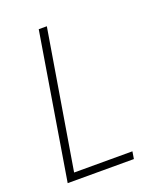

<svg xmlns="http://www.w3.org/2000/svg" viewBox="-136 -824 772 913"><g transform="rotate(-20 250.0 -367.5)"><path d="M48 0 169 -735H210L94 -37H389L383 0Z"/></g></svg>

Font: Iosevka Curly XLtObl
Style: Regular
Weight: 200
Italic angle: -9°
Monospace: yes
Designer: Belleve Invis
Foundry: Belleve Invis
Version: Version 11.1.0; ttfautohint (v1.8.3)